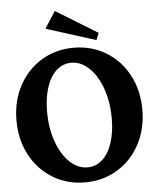

<svg xmlns="http://www.w3.org/2000/svg" viewBox="-63 -1036 887 1094"><g transform="rotate(-5 380.0 -489.0)"><path d="M20 -380Q20 -490 66.5 -577.5Q113 -665 195 -715Q277 -765 380 -765Q483 -765 565 -715Q647 -665 693.5 -577.5Q740 -490 740 -380Q740 -270 693.5 -182.5Q647 -95 565 -45Q483 5 380 5Q277 5 195 -45Q113 -95 66.5 -182.5Q20 -270 20 -380ZM562 -345Q562 -438 535 -515Q508 -592 461.5 -636.5Q415 -681 359 -681Q311 -681 274.5 -648Q238 -615 218 -554.5Q198 -494 198 -415Q198 -322 225 -245Q252 -168 298.5 -123.5Q345 -79 401 -79Q449 -79 485.5 -112Q522 -145 542 -205.5Q562 -266 562 -345ZM230 -887 292 -983 530 -837 514 -797Z"/></g></svg>

Font: Otomanopee
Style: Regular
Weight: 400
Designer: Das Ende der Wildnis
Foundry: Gutenberg Labo
Version: Version 3.000